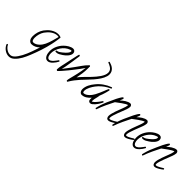

<svg xmlns="http://www.w3.org/2000/svg" viewBox="-145 -1980 3679 3679"><g transform="rotate(45 1694.5 -140.0)"><path d="M422.9 -445.3Q422.9 -443.4 420.9 -439.5Q418.9 -422.9 417.5 -407.7Q416 -392.6 413.1 -377Q408.2 -344.7 402.3 -313.5Q396.5 -282.2 389.6 -251Q365.2 -138.7 329.6 -30.3Q293.9 78.1 251 184.6Q235.4 222.7 218.3 261.2Q201.2 299.8 180.2 336.4Q159.2 373 133.8 406.2Q108.4 439.5 76.2 466.8Q31.2 506.8 -27.3 506.8Q-58.6 506.8 -87.9 496.1Q-117.2 485.4 -142.6 467.3Q-168 449.2 -188 424.3Q-208 399.4 -218.8 371.1Q-219.7 370.1 -219.7 366.2Q-219.7 360.4 -214.8 356.4Q-210 352.5 -204.1 352.5Q-197.3 352.5 -192.4 359.4Q-187.5 368.2 -183.1 377Q-178.7 385.7 -171.9 393.6Q-146.5 424.8 -109.9 445.8Q-73.2 466.8 -33.2 466.8Q12.7 466.8 47.9 434.6Q75.2 410.2 99.6 375Q124 339.8 146 298.8Q168 257.8 187 212.9Q206.1 168 222.2 123.5Q238.3 79.1 252 37.1Q265.6 -4.9 277.3 -40Q242.2 -5.9 201.2 13.7Q160.2 33.2 110.4 33.2Q109.4 33.2 107.4 33.2Q105.5 33.2 104.5 32.2Q82 27.3 66.9 14.6Q51.8 2 42.5 -15.1Q33.2 -32.2 29.3 -52.2Q25.4 -72.3 25.4 -92.8Q25.4 -151.4 42.5 -209Q59.6 -266.6 93.8 -315.4Q115.2 -344.7 142.6 -372.6Q169.9 -400.4 202.1 -421.4Q234.4 -442.4 270.5 -455.6Q306.6 -468.8 344.7 -468.8Q350.6 -468.8 363.3 -467.8Q376 -466.8 389.2 -464.4Q402.3 -461.9 412.6 -457Q422.9 -452.1 422.9 -445.3ZM388.7 -433.6Q374 -437.5 355.5 -437.5Q321.3 -437.5 288.1 -424.8Q254.9 -412.1 225.6 -391.1Q196.3 -370.1 171.9 -343.8Q147.5 -317.4 128.9 -291Q101.6 -250 87.4 -200.2Q73.2 -150.4 73.2 -100.6Q73.2 -89.8 74.7 -75.2Q76.2 -60.5 80.6 -47.4Q85 -34.2 94.2 -24.9Q103.5 -15.6 118.2 -15.6Q148.4 -15.6 177.2 -30.3Q206.1 -44.9 230.5 -67.4Q254.9 -89.8 273.9 -117.7Q293 -145.5 304.7 -170.9Q334 -234.4 352.1 -300.8Q370.1 -367.2 388.7 -433.6Z M808.6 -407.2Q808.6 -382.8 796.9 -358.9Q785.2 -335 767.1 -313.5Q749 -292 727.5 -274.4Q706.1 -256.8 687.5 -244.1Q659.2 -224.6 628.4 -208Q597.7 -191.4 561.5 -191.4Q553.7 -191.4 544.4 -193.4Q535.2 -195.3 535.2 -206.1Q535.2 -219.7 547.9 -222.7Q550.8 -223.6 554.7 -223.6Q558.6 -223.6 562.5 -224.6Q573.2 -226.6 583.5 -231.4Q593.8 -236.3 604.5 -242.2Q621.1 -252.9 646.5 -272.5Q671.9 -292 696.3 -315.4Q720.7 -338.9 737.8 -363.3Q754.9 -387.7 754.9 -409.2Q754.9 -422.9 740.2 -422.9Q734.4 -422.9 728.5 -420.9Q722.7 -418.9 716.8 -417Q669.9 -401.4 630.9 -369.6Q591.8 -337.9 563.5 -295.9Q535.2 -253.9 519 -206.1Q502.9 -158.2 502.9 -110.4Q502.9 -94.7 505.4 -74.7Q507.8 -54.7 515.1 -37.1Q522.5 -19.5 535.2 -7.3Q547.9 4.9 568.4 4.9Q576.2 4.9 583 2.4Q589.8 0 596.7 -3.9Q623 -18.6 645.5 -43.5Q668 -68.4 685.5 -93.8Q690.4 -99.6 694.8 -106.4Q699.2 -113.3 704.1 -120.1Q707 -125 713.9 -125Q719.7 -125 725.1 -121.1Q730.5 -117.2 730.5 -110.4Q730.5 -108.4 728.5 -104.5Q716.8 -83 699.2 -57.1Q681.6 -31.2 660.2 -8.8Q638.7 13.7 613.8 28.8Q588.9 43.9 561.5 43.9Q531.2 43.9 511.2 26.9Q491.2 9.8 479.5 -15.1Q467.8 -40 462.9 -68.8Q458 -97.7 458 -121.1Q458 -195.3 489.3 -263.2Q520.5 -331.1 573.2 -382.8Q588.9 -398.4 609.4 -414.6Q629.9 -430.7 652.8 -443.8Q675.8 -457 699.7 -465.3Q723.6 -473.6 746.1 -473.6Q774.4 -473.6 791.5 -454.6Q808.6 -435.5 808.6 -407.2Z M1585.9 -614.3Q1585.9 -587.9 1578.1 -561.5Q1560.5 -502 1523.9 -446.8Q1487.3 -391.6 1442.4 -339.4Q1397.5 -287.1 1349.6 -238.8Q1301.8 -190.4 1260.7 -144.5Q1221.7 -100.6 1186.5 -54.7Q1151.4 -8.8 1121.1 42Q1118.2 46.9 1115.2 51.8Q1112.3 56.6 1105.5 56.6Q1101.6 56.6 1094.7 51.8Q1087.9 46.9 1087.9 43Q1087.9 28.3 1092.3 8.8Q1096.7 -10.7 1099.6 -24.4Q1108.4 -65.4 1120.1 -105.5Q1131.8 -145.5 1139.6 -186.5Q1150.4 -235.4 1159.2 -283.2Q1168 -331.1 1173.8 -380.9Q1146.5 -336.9 1115.2 -296.4Q1084 -255.9 1052.7 -214.8Q1014.6 -165 975.1 -116.2Q935.5 -67.4 893.6 -20.5Q878.9 -3.9 864.3 11.7Q849.6 27.3 834 43Q831.1 45.9 826.2 45.9Q821.3 45.9 812.5 39.6Q803.7 33.2 803.7 28.3Q803.7 1 808.1 -27.3Q812.5 -55.7 818.8 -85Q825.2 -114.3 832 -142.6Q838.9 -170.9 843.8 -198.2Q853.5 -244.1 862.8 -289.1Q872.1 -334 882.8 -379.9Q887.7 -401.4 892.1 -423.3Q896.5 -445.3 903.3 -465.8Q906.2 -473.6 915 -473.6Q918.9 -473.6 925.8 -469.2Q932.6 -464.8 932.6 -460.9Q932.6 -454.1 931.2 -443.8Q929.7 -433.6 928.2 -422.4Q926.8 -411.1 924.8 -400.4Q922.9 -389.6 921.9 -381.8Q916 -333 908.2 -285.2Q900.4 -237.3 892.6 -189.5Q885.7 -152.3 879.9 -115.7Q874 -79.1 863.3 -43Q901.4 -92.8 939 -143.1Q976.6 -193.4 1013.7 -244.1Q1054.7 -299.8 1093.3 -356Q1131.8 -412.1 1181.6 -460.9Q1185.5 -470.7 1196.3 -470.7Q1201.2 -470.7 1205.6 -467.8Q1210 -464.8 1210 -460Q1210.9 -460 1210.9 -460.4Q1210.9 -460.9 1211.9 -460.9Q1212.9 -460.9 1213.4 -458.5Q1213.9 -456.1 1213.9 -454.1Q1213.9 -452.1 1212.9 -450.2Q1211.9 -448.2 1210.9 -446.3Q1211.9 -435.5 1211.9 -424.3Q1211.9 -413.1 1211.9 -401.4Q1211.9 -332 1202.1 -264.6Q1192.4 -197.3 1178.7 -128.9Q1198.2 -154.3 1219.2 -178.2Q1240.2 -202.1 1262.7 -224.6Q1284.2 -247.1 1314 -276.4Q1343.8 -305.7 1375 -338.9Q1406.2 -372.1 1436.5 -407.7Q1466.8 -443.4 1491.2 -480Q1515.6 -516.6 1530.3 -552.7Q1544.9 -588.9 1544.9 -621.1Q1544.9 -661.1 1522.5 -690.4Q1506.8 -710 1484.9 -723.6Q1462.9 -737.3 1440.4 -748Q1432.6 -751 1425.3 -753.4Q1418 -755.9 1412.1 -758.8Q1403.3 -762.7 1403.3 -771.5Q1403.3 -776.4 1408.2 -781.7Q1413.1 -787.1 1418 -787.1H1419.9Q1452.1 -778.3 1482.4 -764.2Q1512.7 -750 1535.6 -729Q1558.6 -708 1572.3 -679.7Q1585.9 -651.4 1585.9 -614.3Z M1881.8 -152.3Q1856.4 -100.6 1829.1 -60.1Q1801.8 -19.5 1757.8 18.6Q1736.3 38.1 1709 38.1Q1694.3 38.1 1681.2 29.8Q1668 21.5 1663.1 6.8Q1661.1 2 1660.6 -6.8Q1660.2 -15.6 1659.7 -25.4Q1659.2 -35.2 1659.7 -44.4Q1660.2 -53.7 1660.2 -59.6Q1626 -18.6 1579.6 10.3Q1533.2 39.1 1477.5 39.1Q1474.6 39.1 1469.2 37.1Q1463.9 35.2 1460.9 34.2Q1438.5 23.4 1427.2 0Q1416 -23.4 1416 -46.9Q1416 -79.1 1424.3 -110.8Q1432.6 -142.6 1446.8 -172.4Q1460.9 -202.1 1479.5 -229.5Q1498 -256.8 1518.6 -281.2Q1571.3 -346.7 1639.6 -395Q1708 -443.4 1788.1 -472.7Q1789.1 -473.6 1792 -473.6Q1798.8 -473.6 1802.2 -468.8Q1805.7 -463.9 1805.7 -458Q1805.7 -449.2 1798.8 -446.3Q1782.2 -437.5 1766.1 -430.2Q1750 -422.9 1734.4 -414.1Q1626 -351.6 1551.8 -253.9Q1537.1 -234.4 1521.5 -210Q1505.9 -185.5 1493.2 -159.7Q1480.5 -133.8 1472.2 -106.4Q1463.9 -79.1 1463.9 -53.7Q1463.9 -49.8 1464.8 -42.5Q1465.8 -35.2 1467.8 -27.8Q1469.7 -20.5 1474.1 -15.1Q1478.5 -9.8 1484.4 -9.8Q1512.7 -9.8 1539.6 -24.4Q1566.4 -39.1 1589.8 -61.5Q1613.3 -84 1631.8 -109.4Q1650.4 -134.8 1662.1 -157.2Q1684.6 -198.2 1702.1 -239.7Q1719.7 -281.2 1737.3 -323.2Q1744.1 -340.8 1753.4 -364.3Q1762.7 -387.7 1771.5 -404.3Q1775.4 -411.1 1784.2 -411.1Q1791 -411.1 1795.9 -407.2Q1800.8 -403.3 1800.8 -396.5L1799.8 -394.5Q1792 -359.4 1782.2 -323.7Q1772.5 -288.1 1760.7 -253.9Q1755.9 -240.2 1749 -223.6Q1742.2 -207 1738.3 -195.3Q1736.3 -188.5 1735.8 -181.6Q1735.4 -174.8 1734.4 -168Q1731.4 -152.3 1728 -137.2Q1724.6 -122.1 1720.7 -106.4Q1715.8 -86.9 1712.4 -66.9Q1709 -46.9 1709 -26.4Q1709 -21.5 1709 -17.6Q1709 -13.7 1710 -9.8Q1716.8 -9.8 1726.1 -15.6Q1735.4 -21.5 1745.1 -29.8Q1754.9 -38.1 1763.2 -46.9Q1771.5 -55.7 1776.4 -60.5Q1805.7 -91.8 1832 -129.9Q1838.9 -137.7 1844.2 -147Q1849.6 -156.2 1856.4 -164.1Q1859.4 -168.9 1865.2 -168.9Q1872.1 -168.9 1877 -164.1Q1881.8 -159.2 1881.8 -152.3Z M2354.5 -65.4Q2354.5 -59.6 2349.6 -56.6Q2338.9 -47.9 2324.2 -37.1Q2309.6 -26.4 2293 -16.1Q2276.4 -5.9 2260.3 2.9Q2244.1 11.7 2231.4 16.6Q2209 26.4 2189.5 26.4Q2160.2 26.4 2147 5.4Q2133.8 -15.6 2133.8 -41Q2133.8 -71.3 2143.6 -109.9Q2153.3 -148.4 2167 -188.5Q2180.7 -228.5 2195.8 -267.1Q2210.9 -305.7 2221.7 -335Q2232.4 -363.3 2241.2 -392.1Q2250 -420.9 2252.9 -452.1Q2235.4 -450.2 2205.1 -432.6Q2174.8 -415 2142.1 -392.1Q2109.4 -369.1 2080.1 -346.7Q2050.8 -324.2 2034.2 -312.5L1999 -242.2Q1975.6 -196.3 1954.6 -150.9Q1933.6 -105.5 1914.1 -58.6Q1905.3 -36.1 1897.5 -13.7Q1889.6 8.8 1879.9 31.2Q1877 39.1 1869.1 39.1Q1865.2 39.1 1858.9 34.2Q1852.5 29.3 1852.5 25.4Q1852.5 24.4 1854 19Q1855.5 13.7 1856.9 6.8Q1858.4 0 1859.9 -5.9Q1861.3 -11.7 1861.3 -13.7Q1877.9 -78.1 1901.9 -140.6Q1925.8 -203.1 1955.1 -263.7Q1968.8 -292 1981.4 -320.8Q1994.1 -349.6 2007.8 -377.9Q2013.7 -388.7 2022 -404.3Q2030.3 -419.9 2039.6 -436Q2048.8 -452.1 2058.6 -466.3Q2068.4 -480.5 2077.1 -488.3Q2081.1 -492.2 2085.9 -492.2Q2089.8 -492.2 2096.7 -486.8Q2103.5 -481.4 2103.5 -476.6Q2103.5 -473.6 2100.1 -462.9Q2096.7 -452.1 2091.8 -439.9Q2086.9 -427.7 2082.5 -416.5Q2078.1 -405.3 2077.1 -401.4Q2093.8 -417 2115.7 -435.5Q2137.7 -454.1 2162.6 -469.7Q2187.5 -485.4 2213.9 -495.6Q2240.2 -505.9 2263.7 -505.9Q2277.3 -505.9 2289.6 -493.7Q2301.8 -481.4 2303.7 -467.8Q2305.7 -458 2305.7 -453.1Q2305.7 -436.5 2299.3 -412.6Q2293 -388.7 2287.1 -372.1Q2277.3 -343.8 2258.8 -297.4Q2240.2 -251 2221.7 -202.1Q2203.1 -153.3 2189.5 -108.4Q2175.8 -63.5 2175.8 -38.1Q2175.8 -27.3 2177.7 -20Q2179.7 -12.7 2192.4 -12.7Q2210 -12.7 2233.9 -23.4Q2257.8 -34.2 2280.3 -47.4Q2302.7 -60.5 2319.3 -71.3Q2335.9 -82 2339.8 -82Q2345.7 -82 2350.1 -76.7Q2354.5 -71.3 2354.5 -65.4Z M2806.6 -65.4Q2806.6 -59.6 2801.8 -56.6Q2791 -47.9 2776.4 -37.1Q2761.7 -26.4 2745.1 -16.1Q2728.5 -5.9 2712.4 2.9Q2696.3 11.7 2683.6 16.6Q2661.1 26.4 2641.6 26.4Q2612.3 26.4 2599.1 5.4Q2585.9 -15.6 2585.9 -41Q2585.9 -71.3 2595.7 -109.9Q2605.5 -148.4 2619.1 -188.5Q2632.8 -228.5 2647.9 -267.1Q2663.1 -305.7 2673.8 -335Q2684.6 -363.3 2693.4 -392.1Q2702.1 -420.9 2705.1 -452.1Q2687.5 -450.2 2657.2 -432.6Q2627 -415 2594.2 -392.1Q2561.5 -369.1 2532.2 -346.7Q2502.9 -324.2 2486.3 -312.5L2451.2 -242.2Q2427.7 -196.3 2406.7 -150.9Q2385.7 -105.5 2366.2 -58.6Q2357.4 -36.1 2349.6 -13.7Q2341.8 8.8 2332 31.2Q2329.1 39.1 2321.3 39.1Q2317.4 39.1 2311 34.2Q2304.7 29.3 2304.7 25.4Q2304.7 24.4 2306.2 19Q2307.6 13.7 2309.1 6.8Q2310.5 0 2312 -5.9Q2313.5 -11.7 2313.5 -13.7Q2330.1 -78.1 2354 -140.6Q2377.9 -203.1 2407.2 -263.7Q2420.9 -292 2433.6 -320.8Q2446.3 -349.6 2460 -377.9Q2465.8 -388.7 2474.1 -404.3Q2482.4 -419.9 2491.7 -436Q2501 -452.1 2510.7 -466.3Q2520.5 -480.5 2529.3 -488.3Q2533.2 -492.2 2538.1 -492.2Q2542 -492.2 2548.8 -486.8Q2555.7 -481.4 2555.7 -476.6Q2555.7 -473.6 2552.2 -462.9Q2548.8 -452.1 2543.9 -439.9Q2539.1 -427.7 2534.7 -416.5Q2530.3 -405.3 2529.3 -401.4Q2545.9 -417 2567.9 -435.5Q2589.8 -454.1 2614.7 -469.7Q2639.6 -485.4 2666 -495.6Q2692.4 -505.9 2715.8 -505.9Q2729.5 -505.9 2741.7 -493.7Q2753.9 -481.4 2755.9 -467.8Q2757.8 -458 2757.8 -453.1Q2757.8 -436.5 2751.5 -412.6Q2745.1 -388.7 2739.3 -372.1Q2729.5 -343.8 2710.9 -297.4Q2692.4 -251 2673.8 -202.1Q2655.3 -153.3 2641.6 -108.4Q2627.9 -63.5 2627.9 -38.1Q2627.9 -27.3 2629.9 -20Q2631.8 -12.7 2644.5 -12.7Q2662.1 -12.7 2686 -23.4Q2710 -34.2 2732.4 -47.4Q2754.9 -60.5 2771.5 -71.3Q2788.1 -82 2792 -82Q2797.9 -82 2802.2 -76.7Q2806.6 -71.3 2806.6 -65.4Z M3152.3 -407.2Q3152.3 -382.8 3140.6 -358.9Q3128.9 -335 3110.8 -313.5Q3092.8 -292 3071.3 -274.4Q3049.8 -256.8 3031.2 -244.1Q3002.9 -224.6 2972.2 -208Q2941.4 -191.4 2905.3 -191.4Q2897.5 -191.4 2888.2 -193.4Q2878.9 -195.3 2878.9 -206.1Q2878.9 -219.7 2891.6 -222.7Q2894.5 -223.6 2898.4 -223.6Q2902.3 -223.6 2906.2 -224.6Q2917 -226.6 2927.2 -231.4Q2937.5 -236.3 2948.2 -242.2Q2964.8 -252.9 2990.2 -272.5Q3015.6 -292 3040 -315.4Q3064.5 -338.9 3081.5 -363.3Q3098.6 -387.7 3098.6 -409.2Q3098.6 -422.9 3084 -422.9Q3078.1 -422.9 3072.3 -420.9Q3066.4 -418.9 3060.5 -417Q3013.7 -401.4 2974.6 -369.6Q2935.5 -337.9 2907.2 -295.9Q2878.9 -253.9 2862.8 -206.1Q2846.7 -158.2 2846.7 -110.4Q2846.7 -94.7 2849.1 -74.7Q2851.6 -54.7 2858.9 -37.1Q2866.2 -19.5 2878.9 -7.3Q2891.6 4.9 2912.1 4.9Q2919.9 4.9 2926.8 2.4Q2933.6 0 2940.4 -3.9Q2966.8 -18.6 2989.3 -43.5Q3011.7 -68.4 3029.3 -93.8Q3034.2 -99.6 3038.6 -106.4Q3043 -113.3 3047.9 -120.1Q3050.8 -125 3057.6 -125Q3063.5 -125 3068.8 -121.1Q3074.2 -117.2 3074.2 -110.4Q3074.2 -108.4 3072.3 -104.5Q3060.5 -83 3043 -57.1Q3025.4 -31.2 3003.9 -8.8Q2982.4 13.7 2957.5 28.8Q2932.6 43.9 2905.3 43.9Q2875 43.9 2855 26.9Q2835 9.8 2823.2 -15.1Q2811.5 -40 2806.6 -68.8Q2801.8 -97.7 2801.8 -121.1Q2801.8 -195.3 2833 -263.2Q2864.3 -331.1 2917 -382.8Q2932.6 -398.4 2953.1 -414.6Q2973.6 -430.7 2996.6 -443.8Q3019.5 -457 3043.5 -465.3Q3067.4 -473.6 3089.8 -473.6Q3118.2 -473.6 3135.3 -454.6Q3152.3 -435.5 3152.3 -407.2Z M3609.4 -65.4Q3609.4 -59.6 3604.5 -56.6Q3593.8 -47.9 3579.1 -37.1Q3564.5 -26.4 3547.9 -16.1Q3531.2 -5.9 3515.1 2.9Q3499 11.7 3486.3 16.6Q3463.9 26.4 3444.3 26.4Q3415 26.4 3401.9 5.4Q3388.7 -15.6 3388.7 -41Q3388.7 -71.3 3398.4 -109.9Q3408.2 -148.4 3421.9 -188.5Q3435.5 -228.5 3450.7 -267.1Q3465.8 -305.7 3476.6 -335Q3487.3 -363.3 3496.1 -392.1Q3504.9 -420.9 3507.8 -452.1Q3490.2 -450.2 3460 -432.6Q3429.7 -415 3397 -392.1Q3364.3 -369.1 3335 -346.7Q3305.7 -324.2 3289.1 -312.5L3253.9 -242.2Q3230.5 -196.3 3209.5 -150.9Q3188.5 -105.5 3168.9 -58.6Q3160.2 -36.1 3152.3 -13.7Q3144.5 8.8 3134.8 31.2Q3131.8 39.1 3124 39.1Q3120.1 39.1 3113.8 34.2Q3107.4 29.3 3107.4 25.4Q3107.4 24.4 3108.9 19Q3110.4 13.7 3111.8 6.8Q3113.3 0 3114.7 -5.9Q3116.2 -11.7 3116.2 -13.7Q3132.8 -78.1 3156.7 -140.6Q3180.7 -203.1 3210 -263.7Q3223.6 -292 3236.3 -320.8Q3249 -349.6 3262.7 -377.9Q3268.6 -388.7 3276.9 -404.3Q3285.2 -419.9 3294.4 -436Q3303.7 -452.1 3313.5 -466.3Q3323.2 -480.5 3332 -488.3Q3335.9 -492.2 3340.8 -492.2Q3344.7 -492.2 3351.6 -486.8Q3358.4 -481.4 3358.4 -476.6Q3358.4 -473.6 3355 -462.9Q3351.6 -452.1 3346.7 -439.9Q3341.8 -427.7 3337.4 -416.5Q3333 -405.3 3332 -401.4Q3348.6 -417 3370.6 -435.5Q3392.6 -454.1 3417.5 -469.7Q3442.4 -485.4 3468.8 -495.6Q3495.1 -505.9 3518.6 -505.9Q3532.2 -505.9 3544.4 -493.7Q3556.6 -481.4 3558.6 -467.8Q3560.5 -458 3560.5 -453.1Q3560.5 -436.5 3554.2 -412.6Q3547.9 -388.7 3542 -372.1Q3532.2 -343.8 3513.7 -297.4Q3495.1 -251 3476.6 -202.1Q3458 -153.3 3444.3 -108.4Q3430.7 -63.5 3430.7 -38.1Q3430.7 -27.3 3432.6 -20Q3434.6 -12.7 3447.3 -12.7Q3464.8 -12.7 3488.8 -23.4Q3512.7 -34.2 3535.2 -47.4Q3557.6 -60.5 3574.2 -71.3Q3590.8 -82 3594.7 -82Q3600.6 -82 3605 -76.7Q3609.4 -71.3 3609.4 -65.4Z"/></g></svg>

Font: Calligraffiti
Style: Regular
Weight: 400
Designer: Dathan Boardman
Foundry: Open Window
Version: Version 1.000